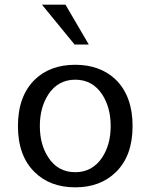

<svg xmlns="http://www.w3.org/2000/svg" viewBox="-20 -791 646 824"><path d="M361 -600H300L160 -771H261ZM549 -250Q549 -122 477 -52Q410 13 303 13Q195 13 129 -52Q57 -122 57 -250Q57 -378 129 -449Q195 -513 303 -513Q410 -513 477 -449Q549 -378 549 -250ZM455 -250Q455 -329 419 -385Q377 -449 303 -449Q229 -449 187 -385Q151 -329 151 -250Q151 -171 187 -116Q228 -52 303 -52Q377 -52 419 -116Q455 -171 455 -250Z"/></svg>

Font: Mingzat
Style: Regular
Weight: 400
Designer: Jason Glavy (Lepcha), Lorna Priest (Lepcha additions), Walt Agee (Sophia), Victor Gaultney (Sophia)
Foundry: SIL International
Version: Version 0.100